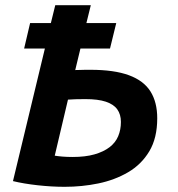

<svg xmlns="http://www.w3.org/2000/svg" viewBox="-20 -713 685 740"><path d="M229 7Q179 7 125 1Q71 -5 30 -15L153 -526H73L96 -624H176L193 -693H330L313 -624H428L404 -526H290L270 -443Q281 -443 290.5 -443.5Q300 -444 309.5 -444Q319 -444 329 -444Q420 -444 477 -423Q534 -402 560 -360.5Q586 -319 586 -257Q586 -181 555.5 -130Q525 -79 473.5 -49Q422 -19 359 -6Q296 7 229 7ZM260 -108Q309 -108 344 -118Q379 -128 402 -145.5Q425 -163 435.5 -188Q446 -213 446 -243Q446 -272 432 -291.5Q418 -311 388 -321Q358 -331 309 -331Q287 -331 271.5 -330.5Q256 -330 242 -329L191 -113Q203 -111 220.5 -109.5Q238 -108 260 -108Z"/></svg>

Font: Ubuntu Sans
Style: Bold Italic
Weight: 700
Italic angle: -13.5°
Designer: Dalton Maag Ltd
Foundry: Dalton Maag Ltd
Version: Version 1.006